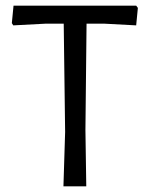

<svg xmlns="http://www.w3.org/2000/svg" viewBox="-20 -661 530 681"><path d="M463 -641 469 -633 463 -571 351 -577H287L283 -200L286 0H205L211 -193L206 -577H141L27 -571L22 -579L28 -641Z"/></svg>

Font: Alegreya Sans SC
Style: Regular
Weight: 400
Designer: Juan Pablo del Peral
Foundry: Huerta Tipografica
Version: Version 2.007